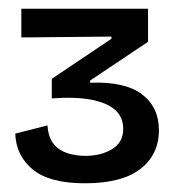

<svg xmlns="http://www.w3.org/2000/svg" viewBox="-20 -683 406 441"><path d="M175 -262Q94 -262 55.5 -293.5Q17 -325 15 -376L89 -395Q91 -367 103.5 -352Q116 -337 135.5 -331Q155 -325 176 -325Q212 -325 237.5 -340.5Q263 -356 263 -387Q263 -414 244.5 -430.5Q226 -447 189.5 -454Q153 -461 99 -457V-502L236 -594V-599L29 -597V-663H320V-587L187 -498V-493Q267 -496 306 -466.5Q345 -437 345 -384Q345 -328 302.5 -295Q260 -262 175 -262Z"/></svg>

Font: Bricolage Grotesque 96pt
Style: Regular
Weight: 400
Version: Version 1.001;gftools[0.9.33.dev8+g029e19f]